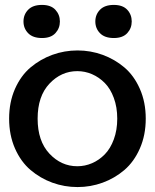

<svg xmlns="http://www.w3.org/2000/svg" viewBox="-20 -737 623 770"><path d="M148.4 -717.3Q184.1 -717.3 202.1 -697.8Q220.2 -678.2 220.2 -650.9Q220.2 -623.5 202.1 -604Q184.1 -584.5 148.4 -584.5Q111.8 -584.5 93 -603.8Q74.2 -623 74.2 -650.9Q74.2 -678.7 93 -698Q111.8 -717.3 148.4 -717.3ZM436.5 -717.3Q472.2 -717.3 490.2 -698Q508.3 -678.7 508.3 -650.9Q508.3 -623.5 490.2 -604Q472.2 -584.5 436.5 -584.5Q399.9 -584.5 381.1 -603.8Q362.3 -623 362.3 -650.9Q362.3 -678.7 381.1 -698Q399.9 -717.3 436.5 -717.3ZM291 -534.7Q343.3 -534.7 391.6 -517.1Q439.9 -499.5 478.8 -466.6Q517.6 -433.6 541 -380.4Q564.5 -327.1 564.5 -261.2Q564.5 -195.3 541 -141.8Q517.6 -88.4 478.8 -55.2Q439.9 -22 391.6 -4.4Q343.3 13.2 291 13.2Q238.3 13.2 189.9 -4.4Q141.6 -22 102.5 -55.2Q63.5 -88.4 40 -141.8Q16.6 -195.3 16.6 -261.2Q16.6 -327.1 40 -380.4Q63.5 -433.6 102.5 -466.6Q141.6 -499.5 189.9 -517.1Q238.3 -534.7 291 -534.7ZM290 -70.3Q320.8 -70.3 349.1 -82.5Q377.4 -94.7 400.1 -117.9Q422.9 -141.1 436.5 -178.2Q450.2 -215.3 450.2 -261.2Q450.2 -307.1 436.5 -344.2Q422.9 -381.3 400.1 -404.3Q377.4 -427.2 349.1 -439.5Q320.8 -451.7 290 -451.7Q225.6 -451.7 178.2 -401.4Q130.9 -351.1 130.9 -261.2Q130.9 -171.4 178.2 -120.8Q225.6 -70.3 290 -70.3Z"/></svg>

Font: Coustard
Style: Regular
Weight: 400
Foundry: vernon adams
Version: Version 1.001